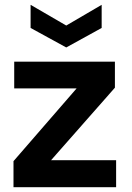

<svg xmlns="http://www.w3.org/2000/svg" viewBox="-20 -777 548 797"><path d="M36 0V-108L298 -410H39V-521H457V-413L192 -112H462V0ZM255 -580 107 -661V-757L255 -671L402 -757V-661Z"/></svg>

Font: DM Sans 10pt
Style: Bold
Weight: 700
Version: Version 4.004;gftools[0.9.30]